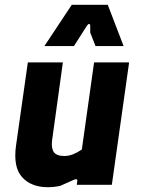

<svg xmlns="http://www.w3.org/2000/svg" viewBox="-20 -770 592 800"><path d="M179 10Q110 10 72 -32Q34 -74 47 -165L96 -510H242L197 -185Q193 -152 204.5 -136Q216 -120 248 -120Q266 -120 284 -127Q302 -134 321 -147L372 -510H518L446 0H300L302 -16Q303 -22 298.5 -23Q294 -24 288 -21Q274 -15 260 -8.5Q246 -2 232 4Q207 10 179 10ZM165 -578 279 -750H429L495 -578H378L356 -634V-662Q356 -669 352 -670Q348 -671 343 -664L288 -578Z"/></svg>

Font: Finlandica
Style: Bold Italic
Weight: 700
Italic angle: -8°
Designer: Niklas Ekholm, Juho Hiilivirta, Jaakko Suomalainen
Foundry: Helsinki Type Studio
Version: Version 1.064; ttfautohint (v1.8.4.7-5d5b)